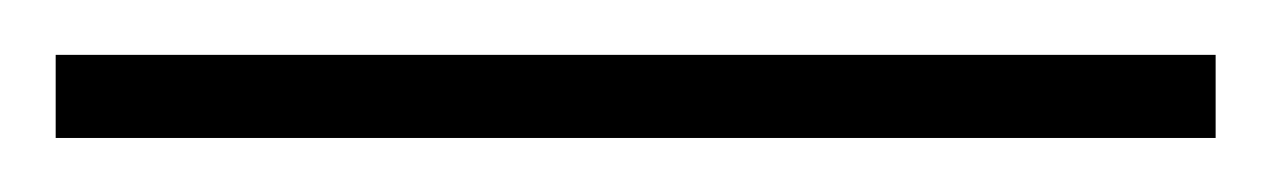

<svg xmlns="http://www.w3.org/2000/svg" viewBox="-33 -20 463 70"><path d="M410.2 30.3H-12.7V0H410.2Z"/></svg>

Font: Pretendard JP Thin
Style: Regular
Weight: 100
Designer: Base glyphs from Inter by Rasmus Andersson; Hangeul glyphs from Noto Sans CJK(Source Han Sans) by Jang Soo-young and Kan
Foundry: Kil Hyung-jin
Version: Version 1.309